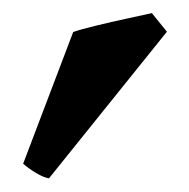

<svg xmlns="http://www.w3.org/2000/svg" viewBox="-20 -22 283 287"><path d="M53.2 244.6Q44.9 243.2 33.9 236.6Q22.9 230 14.6 222.7L89.4 25.9Q100.1 22 123.3 16.4Q146.5 10.7 170.4 5.6Q194.3 0.5 207 -2.4L229.5 25.4Z"/></svg>

Font: Gentium Plus
Style: Bold
Weight: 700
Designer: Victor Gaultney, Annie Olsen, Iska Routamaa, Becca Hirsbrunner
Foundry: SIL International
Version: Version 6.101